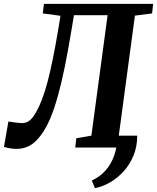

<svg xmlns="http://www.w3.org/2000/svg" viewBox="-50 -763 812 993"><path d="M659.7 -61.4Q659.7 -5.4 640.7 41Q621.7 87.4 589.9 122.6Q558.2 157.7 519.4 180.1Q480.7 202.5 441.2 210L424.7 170.6Q466.7 151.6 496 118.5Q525.2 85.4 541 40Q556.8 -5.4 557.3 -61.4ZM332.4 -684.3 321.1 -616Q303.6 -509.3 286.2 -422.9Q268.7 -336.5 249.8 -268.5Q230.9 -200.5 209.3 -148.7Q180.4 -80.3 138.3 -36.7Q96.1 7 35 7Q19.3 7 3.9 4.5Q-11.4 2.1 -29.5 -3L-6.6 -134.5Q12.8 -131.7 28.2 -129.5Q43.5 -127.2 56.5 -126.5Q83.2 -125 101 -138Q118.8 -151.1 136.2 -182Q152.5 -210.5 167.1 -248.7Q181.7 -286.8 195.6 -338.6Q209.4 -390.4 223.5 -459.7Q237.6 -529 252.8 -620L262.8 -681.3L171.2 -693.6L177.2 -743H742.2L736.5 -693.6L647.8 -682.2L564.3 -61.4L652.1 -41.1L646.5 0H339.1L344.7 -48L422.6 -61.4L506.5 -684.3Z"/></svg>

Font: Merriweather 7pt Light
Style: Italic
Weight: 300
Italic angle: -7.8°
Designer: Eben Sorkin
Foundry: Eben Sorkin
Version: Version 2.200;gftools[0.9.31]